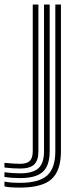

<svg xmlns="http://www.w3.org/2000/svg" viewBox="-99 -620 336 850"><path d="M-10.2 210.5Q-34 210.5 -51.3 209.2Q-68.7 207.9 -79.3 204.9V184Q-65.5 186.8 -48.6 188.1Q-31.7 189.4 -10.2 189.4Q73.5 189.4 109.7 157Q145.9 124.6 145.9 49.5V-600H170.8V49.5Q170.8 135.9 128.9 173.2Q86.9 210.5 -10.2 210.5ZM-10.2 168.4Q-28.3 168.4 -45.7 167.2Q-63.1 165.9 -79.3 163.2V142.6Q-61.3 144.9 -44.5 146.1Q-27.6 147.3 -10.2 147.3Q46.8 147.3 71.4 124.6Q95.9 102 95.9 49.5V-600H120.9V49.5Q120.9 113.3 90.5 140.8Q60.1 168.4 -10.2 168.4ZM-10.2 126.1Q-25.6 126.1 -42.3 125.1Q-59 124 -79.3 121.6V101Q-57.1 103.1 -40.3 104.1Q-23.4 105.2 -10.2 105.2Q20 105.2 33 92.3Q46 79.3 46 49.5V-600H71V49.5Q71 90.6 52.1 108.4Q33.3 126.1 -10.2 126.1Z"/></svg>

Font: Big Shoulders Inline Display SC Thin
Style: Regular
Weight: 100
Designer: Patric King
Foundry: XO Type Co
Version: Version 2.002